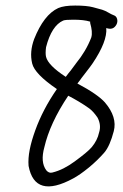

<svg xmlns="http://www.w3.org/2000/svg" viewBox="-20 -660 443 692"><path d="M226 -315C251 -302 277 -287 302 -269C310 -263 320 -253 331 -237C341 -219 343 -200 337 -182C333 -163 324 -146 311 -130C300 -117 279 -100 249 -78C223 -59 197 -45 168 -38C160 -36 153 -39 147 -46C132 -66 130 -94 140 -130C153 -186 181 -248 226 -315ZM305 -582V-577C311 -556 313 -539 309 -525C296 -491 277 -460 255 -433L235 -406C231 -401 224 -393 217 -383C174 -411 151 -435 146 -455C144 -463 144 -475 146 -490C159 -541 180 -574 208 -586C213 -588 225 -589 244 -589C269 -589 289 -587 305 -582ZM259 -359C266 -368 271 -374 274 -379L294 -405C301 -414 308 -423 314 -432C349 -484 366 -527 363 -559C380 -553 392 -557 400 -572C403 -578 404 -585 402 -592C400 -599 396 -603 390 -605C384 -607 377 -611 370 -615C363 -619 355 -623 348 -625C341 -627 330 -630 315 -634C300 -638 278 -640 251 -640C224 -640 204 -637 190 -631C155 -615 126 -577 103 -519C92 -489 89 -460 96 -431C102 -406 132 -375 185 -339C151 -290 125 -240 107 -190C89 -140 80 -98 83 -62C98 18 152 33 244 -17C259 -25 278 -38 300 -56C322 -74 340 -92 355 -109C370 -126 381 -153 390 -187C399 -221 388 -256 358 -291C342 -309 310 -332 259 -359Z"/></svg>

Font: AppleStorm
Style: Ita
Weight: 400
Foundry: Cannot Into Space Fonts
Version: Version 1.01